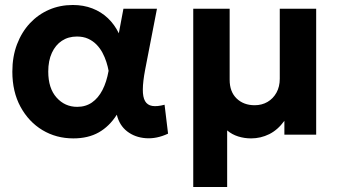

<svg xmlns="http://www.w3.org/2000/svg" viewBox="-20 -540 1359 770"><path d="M274 15Q205.5 15 150.2 -18.2Q95 -51.5 62.2 -111.8Q29.5 -172 29.5 -252.5Q29.5 -313 48.2 -362.2Q67 -411.5 100 -446.8Q133 -482 176.8 -501Q220.5 -520 272 -520Q315 -520 350.5 -506.2Q386 -492.5 412.8 -467Q439.5 -441.5 456.5 -406.5L475 -505H609.5L562 -260Q553 -212.5 552.8 -181.5Q552.5 -150.5 561.8 -134.5Q571 -118.5 590.5 -115.2Q610 -112 640 -120L654 -4Q608 17.5 564.5 14.2Q521 11 489.8 -13.2Q458.5 -37.5 448.5 -80Q418.5 -33 376 -9Q333.5 15 274 15ZM289.5 -111.5Q323.5 -111.5 348.8 -129Q374 -146.5 390.8 -178.8Q407.5 -211 415.5 -256Q412.5 -273 406.5 -291.8Q400.5 -310.5 390.8 -328.8Q381 -347 366.8 -361.5Q352.5 -376 333.2 -384.8Q314 -393.5 288.5 -393.5Q254 -393.5 228.2 -376.5Q202.5 -359.5 188 -328Q173.5 -296.5 173.5 -253Q173.5 -186 206.8 -148.8Q240 -111.5 289.5 -111.5Z M755 210V-505H901V-220Q901 -172 929 -145Q957 -118 1001.5 -118Q1030 -118 1052.8 -131.2Q1075.5 -144.5 1088.8 -168.5Q1102 -192.5 1102 -224V-505H1248V0H1120.5V-55.5Q1094 -19 1059.8 -2Q1025.5 15 987 15Q960 15 935.2 7.2Q910.5 -0.5 891 -17V210Z"/></svg>

Font: Geologica Thin Roman SemiBold
Style: Regular
Weight: 600
Version: Version 1.010;gftools[0.9.28]